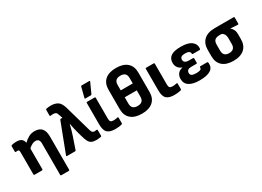

<svg xmlns="http://www.w3.org/2000/svg" viewBox="-22 -1556 3514 2576"><g transform="rotate(-30 1735.5 -268.5)"><path d="M88 0Q75 0 75 -13V-351Q75 -377 69.5 -385Q64 -393 48 -393Q42 -393 36 -392Q30 -391 24 -391Q12 -390 12 -403V-485Q12 -496 27 -499Q61 -507 98 -507Q194 -507 206 -426Q242 -461 283 -484Q324 -507 378 -507Q449 -507 485.5 -466.5Q522 -426 522 -343V172Q522 185 509 185H396Q383 185 383 172V-315Q383 -387 322 -387Q295 -387 268.5 -373Q242 -359 214 -333V-13Q214 0 201 0Z M1041 12Q996 12 968 -1Q940 -14 922 -48.5Q904 -83 887 -148L868 -217Q860 -244 853 -277.5Q846 -311 838 -354H836Q826 -311 814.5 -271Q803 -231 790 -192L728 -11Q725 0 714 0H592Q576 0 582 -15L754 -465Q757 -475 768 -475H792L772 -534Q763 -563 748.5 -572Q734 -581 711 -581Q702 -581 691.5 -580.5Q681 -580 671 -578Q657 -576 657 -589V-674Q657 -686 669 -688Q700 -695 739 -695Q801 -695 843 -668.5Q885 -642 908 -562L1026 -148Q1034 -122 1045.5 -112Q1057 -102 1076 -102Q1090 -102 1106 -105Q1120 -107 1120 -94L1121 -9Q1121 4 1108 5Q1091 8 1071.5 10Q1052 12 1041 12Z M1335 12Q1253 12 1214 -22.5Q1175 -57 1175 -153V-482Q1175 -495 1188 -495H1301Q1314 -495 1314 -482V-160Q1314 -127 1326.5 -114Q1339 -101 1372 -101Q1389 -101 1404 -103.5Q1419 -106 1433 -109Q1446 -111 1446 -98V-14Q1446 -3 1435 0Q1417 5 1391.5 8.5Q1366 12 1335 12ZM1190 -545Q1177 -545 1181 -558L1220 -712Q1222 -722 1234 -722H1349Q1364 -722 1357 -707L1287 -554Q1283 -545 1272 -545Z M1747 -695Q1859 -695 1918.5 -642Q1978 -589 1978 -493V-190Q1978 -94 1918.5 -41Q1859 12 1747 12Q1635 12 1575.5 -41Q1516 -94 1516 -190V-493Q1516 -589 1575.5 -642Q1635 -695 1747 -695ZM1747 -576Q1701 -576 1677.5 -554Q1654 -532 1654 -485V-402H1840V-485Q1840 -533 1816.5 -554.5Q1793 -576 1747 -576ZM1747 -107Q1793 -107 1816.5 -129Q1840 -151 1840 -198V-295H1654V-198Q1654 -151 1677.5 -129Q1701 -107 1747 -107Z M2250 12Q2168 12 2129 -22.5Q2090 -57 2090 -153V-482Q2090 -495 2103 -495H2216Q2229 -495 2229 -482V-160Q2229 -127 2241.5 -114Q2254 -101 2287 -101Q2304 -101 2319 -103.5Q2334 -106 2348 -109Q2361 -111 2361 -98V-14Q2361 -3 2350 0Q2332 5 2306.5 8.5Q2281 12 2250 12Z M2641 12Q2537 12 2481 -24Q2425 -60 2425 -133Q2425 -179 2449.5 -211.5Q2474 -244 2523 -253V-256Q2484 -268 2462 -299.5Q2440 -331 2440 -372Q2440 -440 2488.5 -473.5Q2537 -507 2642 -507Q2754 -507 2807 -466.5Q2860 -426 2854 -357Q2852 -342 2839 -342H2737Q2725 -342 2725 -356Q2725 -376 2707 -388Q2689 -400 2648 -400Q2606 -400 2588 -386.5Q2570 -373 2570 -348Q2570 -321 2588.5 -306.5Q2607 -292 2653 -292H2709Q2722 -292 2722 -280V-216Q2722 -203 2709 -203H2636Q2594 -203 2577 -188.5Q2560 -174 2560 -144Q2560 -95 2647 -95Q2688 -95 2709 -103Q2730 -111 2730 -135Q2730 -149 2742 -149H2845Q2858 -149 2859 -132Q2873 12 2641 12Z M3165 12Q3054 12 2995 -41.5Q2936 -95 2936 -190V-288Q2936 -386 2994.5 -440.5Q3053 -495 3166 -495H3454Q3467 -495 3467 -482V-392Q3467 -378 3454 -379L3343 -386V-384Q3364 -368 3379 -340Q3394 -312 3394 -267V-190Q3394 -95 3335 -41.5Q3276 12 3165 12ZM3165 -107Q3209 -107 3232 -129Q3255 -151 3255 -198V-278Q3255 -327 3239.5 -350.5Q3224 -374 3203 -381H3168Q3124 -381 3099.5 -361Q3075 -341 3075 -287V-198Q3075 -151 3098 -129Q3121 -107 3165 -107Z"/></g></svg>

Font: Sofia Sans ExtraBold
Style: Regular
Weight: 800
Designer: Botio Nikoltchev, Ani Petrova
Foundry: lettersoup
Version: Version 4.101; ttfautohint (v1.8.4.7-5d5b)